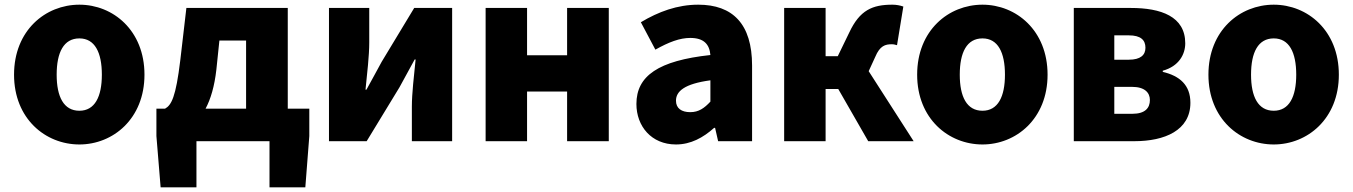

<svg xmlns="http://www.w3.org/2000/svg" viewBox="-20 -603 5778 820"><path d="M319 14C463 14 597 -96 597 -284C597 -473 463 -583 319 -583C174 -583 40 -473 40 -284C40 -96 174 14 319 14ZM319 -130C252 -130 222 -190 222 -284C222 -379 252 -439 319 -439C385 -439 415 -379 415 -284C415 -190 385 -130 319 -130Z M858 -139C880 -180 896 -235 904 -305L917 -430H1031V-139ZM1209 -139V-569H776L750 -346C731 -188 712 -154 685 -139H648V-22L666 197H819V0H1131V197H1284L1301 -22V-139Z M1385 0H1546L1686 -230C1704 -262 1732 -315 1751 -349H1755C1748 -279 1739 -204 1739 -148V0H1911V-569H1749L1610 -339C1593 -306 1563 -254 1545 -220H1541C1548 -289 1557 -365 1557 -421V-569H1385Z M2054 0H2231V-212H2402V0H2580V-569H2402V-367H2231V-569H2054Z M2867 14C2930 14 2983 -15 3030 -57H3034L3047 0H3192V-323C3192 -501 3109 -583 2962 -583C2873 -583 2792 -553 2717 -508L2779 -391C2836 -423 2883 -441 2928 -441C2986 -441 3010 -414 3014 -368C2792 -344 2698 -279 2698 -159C2698 -64 2762 14 2867 14ZM2928 -124C2891 -124 2867 -140 2867 -173C2867 -213 2903 -245 3014 -260V-169C2988 -141 2964 -124 2928 -124Z M3690 -299 3718 -360C3738 -408 3761 -414 3789 -414C3797 -414 3804 -412 3811 -410L3838 -575C3824 -580 3808 -583 3791 -583C3706 -583 3652 -560 3607 -464L3558 -363H3506V-569H3329V0H3506V-223H3560L3688 0H3882Z M4176 14C4320 14 4454 -96 4454 -284C4454 -473 4320 -583 4176 -583C4031 -583 3897 -473 3897 -284C3897 -96 4031 14 4176 14ZM4176 -130C4109 -130 4079 -190 4079 -284C4079 -379 4109 -439 4176 -439C4242 -439 4272 -379 4272 -284C4272 -190 4242 -130 4176 -130Z M4566 0H4825C4954 0 5064 -46 5064 -164C5064 -240 5018 -279 4946 -296V-301C5015 -320 5042 -371 5042 -418C5042 -533 4938 -569 4810 -569H4566ZM4739 -348V-452H4801C4852 -452 4872 -432 4872 -399C4872 -368 4851 -348 4801 -348ZM4739 -117V-232H4815C4869 -232 4891 -207 4891 -176C4891 -142 4871 -117 4816 -117Z M5420 14C5564 14 5698 -96 5698 -284C5698 -473 5564 -583 5420 -583C5275 -583 5141 -473 5141 -284C5141 -96 5275 14 5420 14ZM5420 -130C5353 -130 5323 -190 5323 -284C5323 -379 5353 -439 5420 -439C5486 -439 5516 -379 5516 -284C5516 -190 5486 -130 5420 -130Z"/></svg>

Font: Noto Sans T Chinese Black
Style: Bold
Weight: 900
Designer: Ryoko NISHIZUKA (kana & ideographs); Paul D. Hunt (Latin, Greek & Cyrillic); Wenlong ZHANG (bopomofo); Sandoll Communica
Foundry: Adobe Systems Incorporated
Version: Version 1.000;PS 1;hotconv 1.0.78;makeotf.lib2.5.61930